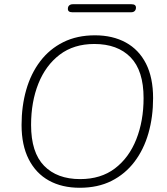

<svg xmlns="http://www.w3.org/2000/svg" viewBox="-20 -880 791 908"><path d="M357 8Q273 8 211.5 -26Q150 -60 116 -126.5Q82 -193 82 -289Q82 -378 104 -455Q126 -532 170 -590Q214 -648 279 -680.5Q344 -713 429 -713Q513 -713 575 -679Q637 -645 670.5 -579Q704 -513 704 -416Q704 -327 682 -250Q660 -173 616 -115Q572 -57 507.5 -24.5Q443 8 357 8ZM359 -33Q457 -33 523.5 -83.5Q590 -134 624.5 -221Q659 -308 659 -416Q659 -546 597.5 -609Q536 -672 426 -672Q329 -672 262.5 -621.5Q196 -571 161.5 -484.5Q127 -398 127 -289Q127 -159 188.5 -96Q250 -33 359 -33ZM600 -822H322Q301 -822 301 -838Q301 -849 307.5 -854.5Q314 -860 324 -860H602Q623 -860 623 -844Q623 -834 617 -828Q611 -822 600 -822Z"/></svg>

Font: Nunito Variable Extra Light
Style: Italic
Weight: 200
Italic angle: -9°
Designer: Vernon Adams
Foundry: Vernon Adams
Version: Version 3.602